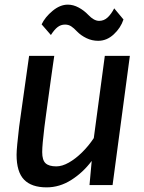

<svg xmlns="http://www.w3.org/2000/svg" viewBox="-20 -798 622 828"><path d="M181 10Q116 10 83.8 -23.2Q51.5 -56.5 51.5 -130.5Q51.5 -146 54.5 -177Q57.5 -208 62.5 -251Q68.5 -294.5 76 -347.8Q83.5 -401 91.2 -455.5Q99 -510 105.5 -557H214Q212.5 -547.5 208.5 -519.5Q204.5 -491.5 199.2 -453.8Q194 -416 188.5 -376.2Q183 -336.5 178.5 -302.8Q174 -269 171.5 -250Q167 -212.5 164.5 -185.5Q162 -158.5 162 -142Q162 -107.5 176.5 -94Q191 -80.5 223 -80.5Q248 -80.5 276.8 -96.8Q305.5 -113 333.8 -140.8Q362 -168.5 384.5 -202.5L432 -557H540L465.5 0H366L375.5 -104Q337.5 -53.5 287.2 -21.8Q237 10 181 10ZM403.5 -622Q376.5 -622 352.8 -633.5Q329 -645 312.5 -662Q298.5 -677 287 -684.5Q275.5 -692 260.5 -692Q242.5 -692 228.5 -681.2Q214.5 -670.5 199.5 -647L159.5 -693Q174.5 -724.5 206.8 -751.2Q239 -778 272.5 -778Q296 -778 319.2 -765.5Q342.5 -753 360.5 -734Q385 -708 407.5 -708Q428.5 -708 444.2 -722.8Q460 -737.5 472.5 -762L512.5 -714Q500.5 -677.5 470.5 -649.8Q440.5 -622 403.5 -622Z"/></svg>

Font: Merriweather Sans Italic
Style: Regular
Weight: 400
Italic angle: -7.5°
Designer: Eben Sorkin
Foundry: Eben Sorkin
Version: Version 1.008; ttfautohint (v1.7.19-72a1) -l 8 -r 50 -G 200 